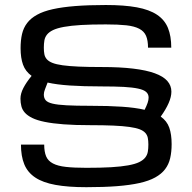

<svg xmlns="http://www.w3.org/2000/svg" viewBox="-20 -739 774 774"><path d="M343.8 -234.4Q398.4 -234.4 437 -232.7Q475.6 -231 501.7 -227.3Q527.8 -223.6 543 -217.8Q558.1 -211.9 565.9 -203.1Q573.7 -194.3 575.9 -182.9Q578.1 -171.4 578.1 -156.2Q578.1 -140.1 575.9 -127.2Q573.7 -114.3 565.4 -103.8Q557.1 -93.3 541 -85.4Q524.9 -77.6 497.1 -72.5Q469.2 -67.4 428 -64.9Q386.7 -62.5 328.1 -62.5Q278.3 -62.5 245.6 -66.2Q212.9 -69.8 193.4 -80.1Q173.8 -90.3 166 -108.6Q158.2 -127 158.2 -156.2H64.5Q64.5 -109.4 77.9 -76.7Q91.3 -43.9 122.1 -23.4Q152.8 -2.9 203.4 6.3Q253.9 15.6 328.1 15.6Q398.4 15.6 451.4 11.5Q504.4 7.3 542.5 -1.2Q580.6 -9.8 605.7 -23.7Q630.9 -37.6 645.5 -56.9Q660.2 -76.2 666 -101.3Q671.9 -126.5 671.9 -158.2Q671.9 -197.3 662.4 -224.4Q652.8 -251.5 627.9 -269Q648.9 -298.3 659.9 -323.5Q670.9 -348.6 670.9 -369.6Q670.9 -394 654.5 -412.6Q638.2 -431.2 604 -443.6Q569.8 -456.1 516.8 -462.4Q463.9 -468.8 390.6 -468.8Q335.9 -468.8 297.4 -470.5Q258.8 -472.2 232.7 -475.8Q206.5 -479.5 191.7 -485.4Q176.8 -491.2 168.9 -500Q161.1 -508.8 158.9 -520.3Q156.7 -531.7 156.7 -546.9Q156.7 -562.5 158.9 -575.7Q161.1 -588.9 169.4 -599.4Q177.7 -609.9 193.8 -617.7Q210 -625.5 237.8 -630.6Q265.6 -635.7 306.9 -638.2Q348.1 -640.6 406.7 -640.6Q456.5 -640.6 489.3 -637Q522 -633.3 541.5 -623Q561 -612.8 568.8 -594.5Q576.7 -576.2 576.7 -546.9H670.4Q670.4 -593.8 657 -626.5Q643.6 -659.2 612.8 -679.7Q582 -700.2 531.5 -709.5Q481 -718.8 406.7 -718.8Q336.4 -718.8 283.4 -714.6Q230.5 -710.4 192.4 -701.9Q154.3 -693.4 129.2 -679.4Q104 -665.5 89.4 -646.2Q74.7 -627 68.8 -601.8Q63 -576.7 63 -544.9Q63 -505.4 72.8 -478.3Q82.5 -451.2 107.4 -433.1Q86.4 -407.7 74.5 -384.8Q62.5 -361.8 62.5 -341.3Q62.5 -325.2 66.2 -310.8Q69.8 -296.4 80.3 -284.7Q90.8 -272.9 110.1 -263.4Q129.4 -253.9 160.6 -247.6Q191.9 -241.2 236.8 -237.8Q281.7 -234.4 343.8 -234.4ZM343.8 -312.5Q285.2 -312.5 248.5 -314.5Q211.9 -316.4 191.7 -321.3Q171.4 -326.2 164.1 -335Q156.7 -343.8 156.7 -357.9Q156.7 -367.2 161.4 -379.2Q166 -391.1 171.9 -406.2Q208 -397.9 261.7 -394.3Q315.4 -390.6 391.1 -390.6Q442.9 -390.6 478.8 -388.7Q514.6 -386.7 537.1 -381.8Q559.6 -377 569.3 -368.2Q579.1 -359.4 579.1 -345.7Q579.1 -335.9 575 -324Q570.8 -312 563 -296.4Q525.4 -305.2 471.7 -308.8Q418 -312.5 343.8 -312.5Z"/></svg>

Font: Michroma
Style: Regular
Weight: 400
Version: Version 1.000